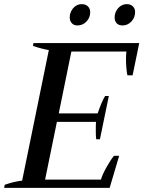

<svg xmlns="http://www.w3.org/2000/svg" viewBox="-23 -908 693 928"><path d="M314 -824Q314 -832 315 -836Q320 -859 335.5 -873.5Q351 -888 372 -888Q391 -888 402 -877Q413 -866 413 -849Q413 -823 395 -804Q377 -785 351 -785Q334 -785 324 -796Q314 -807 314 -824ZM531 -823Q531 -832 532 -836Q537 -859 553 -873.5Q569 -888 590 -888Q608 -888 619 -877.5Q630 -867 630 -850Q630 -823 612 -804Q594 -785 569 -785Q551 -785 541 -795.5Q531 -806 531 -823ZM650 -700 618 -544H593Q590 -554 588 -577.5Q586 -601 586 -624Q586 -641 588 -659H322L261 -360H449Q468 -416 485 -444H503L460 -235H442Q440 -247 440 -276Q440 -310 441 -319H252L195 -40H465Q471 -63 492.5 -101Q514 -139 528 -155H553L507 0H-3L0 -15Q47 -31 84 -35L213 -666Q181 -671 136 -686L139 -700Z"/></svg>

Font: Trirong Medium
Style: Italic
Weight: 500
Italic angle: -12°
Designer: Katatrad Team
Foundry: CadsonDemak
Version: Version 1.001